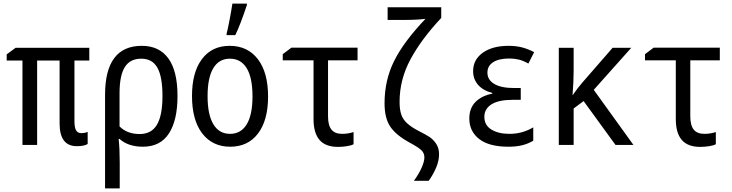

<svg xmlns="http://www.w3.org/2000/svg" viewBox="-20 -800 4040 1060"><path d="M309 -119V-466H185V0H104V-466H17V-500L66 -536H473V-466H391V-132Q391 -96 400 -80.5Q409 -65 429 -65Q449 -65 464 -72V-5Q445 7 404 7Q309 7 309 -119Z M560 -276Q560 -547 763 -547Q859 -547 909.5 -477.5Q960 -408 960 -270Q960 -136 912.5 -63Q865 10 769 10Q688 10 640 -33H635Q641 22 641 98V240H560ZM877 -270Q877 -376 849 -426Q821 -476 760 -476Q698 -476 669 -429.5Q640 -383 640 -286V-102Q682 -60 751 -60Q816 -60 846.5 -111.5Q877 -163 877 -270Z M1040 -270Q1040 -401 1095 -474Q1150 -547 1248 -547Q1347 -547 1403.5 -473.5Q1460 -400 1460 -267Q1460 -136 1404.5 -63Q1349 10 1251 10Q1153 10 1096.5 -63.5Q1040 -137 1040 -270ZM1374 -268Q1374 -371 1342 -423.5Q1310 -476 1249 -476Q1189 -476 1157.5 -423.5Q1126 -371 1126 -269Q1126 -167 1158 -114Q1190 -61 1250 -61Q1310 -61 1342 -113.5Q1374 -166 1374 -268ZM1231 -614Q1237 -635 1247.5 -690.5Q1258 -746 1263 -780H1343V-772Q1306 -661 1279 -606H1231Z M1711 -142V-467H1541V-501L1589 -537H1954V-467H1791V-158Q1791 -108 1810 -84.5Q1829 -61 1869 -61Q1902 -61 1932 -71V-4Q1921 3 1895.5 7Q1870 11 1846 11Q1777 11 1744 -27.5Q1711 -66 1711 -142Z M2323 69Q2323 44 2304.5 27.5Q2286 11 2241 -13Q2166 -54 2134.5 -101Q2103 -148 2103 -230Q2103 -357 2156 -463.5Q2209 -570 2329 -696Q2283 -690 2213 -690H2120V-760H2416V-701Q2307 -585 2246.5 -473Q2186 -361 2186 -238Q2186 -196 2195 -168.5Q2204 -141 2228 -119Q2252 -97 2297 -74Q2331 -57 2351 -44Q2371 -31 2387.5 -7Q2404 17 2404 52Q2404 87 2388 125Q2372 163 2347 198H2265Q2291 163 2307 127.5Q2323 92 2323 69Z M2571 -146Q2571 -202 2604.5 -236.5Q2638 -271 2698 -283V-287Q2647 -300 2619.5 -331.5Q2592 -363 2592 -407Q2592 -471 2645.5 -509Q2699 -547 2788 -547Q2828 -547 2861.5 -538.5Q2895 -530 2929 -512L2897 -449Q2869 -465 2844.5 -471Q2820 -477 2792 -477Q2734 -477 2702.5 -456.5Q2671 -436 2671 -399Q2671 -359 2709 -336.5Q2747 -314 2819 -314H2855V-249H2812Q2733 -249 2693.5 -224Q2654 -199 2654 -155Q2654 -109 2692.5 -85Q2731 -61 2793 -61Q2864 -61 2924 -97V-23Q2895 -6 2862.5 2Q2830 10 2787 10Q2680 10 2625.5 -32.5Q2571 -75 2571 -146Z M3065 -536H3147V-410Q3147 -350 3141 -275H3142Q3168 -313 3194 -343L3362 -536H3465L3258 -304L3477 0H3378L3202 -242L3147 -201V0H3065Z M3711 -142V-467H3541V-501L3589 -537H3954V-467H3791V-158Q3791 -108 3810 -84.5Q3829 -61 3869 -61Q3902 -61 3932 -71V-4Q3921 3 3895.5 7Q3870 11 3846 11Q3777 11 3744 -27.5Q3711 -66 3711 -142Z"/></svg>

Font: Noto Sans Mono UI Cond
Style: Regular
Weight: 400
Width: 3
Monospace: yes
Designer: Monotype Design team
Foundry: Monotype Imaging Inc.
Version: Version 1.000